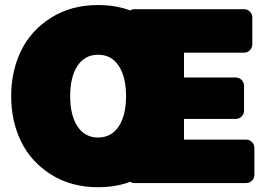

<svg xmlns="http://www.w3.org/2000/svg" viewBox="-20 -737 1078 773"><path d="M375 -716.7Q445.8 -716.7 504.2 -695Q511.7 -700 520.8 -700H962.5Q976.7 -700 986.2 -690Q995.8 -680 995.8 -666.7V-558.3Q995.8 -545 986.2 -535Q976.7 -525 962.5 -525H720.8V-425H929.2Q943.3 -425 952.9 -415Q962.5 -405 962.5 -391.7V-291.7Q962.5 -278.3 952.9 -268.3Q943.3 -258.3 929.2 -258.3H720.8V-175H970.8Q985 -175 994.6 -165Q1004.2 -155 1004.2 -141.7V-33.3Q1004.2 -20 994.6 -10Q985 0 970.8 0H520.8Q511.7 0 504.2 -5Q445.8 16.7 375 16.7Q266.7 16.7 185.8 -34.2Q105 -85 65 -167.1Q25 -249.2 25 -350Q25 -450.8 65 -532.9Q105 -615 185.8 -665.8Q266.7 -716.7 375 -716.7ZM292.1 -227.9Q321.7 -183.3 375 -183.3Q428.3 -183.3 457.9 -227.9Q487.5 -272.5 487.5 -350Q487.5 -427.5 457.9 -472.1Q428.3 -516.7 375 -516.7Q321.7 -516.7 292.1 -472.1Q262.5 -427.5 262.5 -350Q262.5 -272.5 292.1 -227.9Z"/></svg>

Font: BoonTook Mon
Style: Regular
Weight: 400
Designer: Sungsit Sawaiwan
Foundry: FontUni
Version: Version 3.0